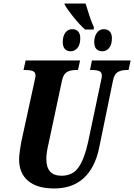

<svg xmlns="http://www.w3.org/2000/svg" viewBox="-20 -1056 759 1086"><path d="M88 -155Q88 -172 92 -201Q96 -230 100 -252L174 -591Q176 -604 178.5 -613Q181 -622 181 -628Q181 -647 166.5 -653.5Q152 -660 123 -660H113L125 -714H433L421 -660H410Q378 -660 358.5 -648.5Q339 -637 331 -602L256 -250Q242 -192 242 -157Q242 -62 328 -62Q392 -62 425 -110.5Q458 -159 478 -251L551 -597Q556 -617 556 -628Q556 -647 542 -653.5Q528 -660 499 -660H489L500 -714H719L707 -660H696Q665 -660 645.5 -648Q626 -636 619 -600L541 -221Q518 -108 454 -49Q390 10 286 10Q190 10 139 -33Q88 -76 88 -155ZM347 -1028 344 -1036H464Q474 -1003 486 -966.5Q498 -930 511 -902L510 -889H461Q430 -917 396 -959Q362 -1001 347 -1028ZM335 -818Q335 -851 349.5 -871Q364 -891 389 -891Q410 -891 422 -878Q434 -865 434 -840Q434 -803 418 -784.5Q402 -766 380 -766Q359 -766 347 -779Q335 -792 335 -818ZM513 -818Q513 -850 528 -870.5Q543 -891 567 -891Q588 -891 600.5 -878Q613 -865 613 -840Q613 -803 597 -784.5Q581 -766 559 -766Q537 -766 525 -779Q513 -792 513 -818Z"/></svg>

Font: Noto Serif CondExtraBold
Style: Italic
Weight: 800
Width: 3
Italic angle: -12°
Designer: Monotype Design Team
Foundry: Monotype Imaging Inc.
Version: Version 1.001